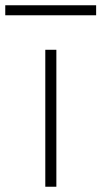

<svg xmlns="http://www.w3.org/2000/svg" viewBox="-43 -709 385 729"><path d="M129 0V-520H171V0ZM322 -651H-23V-689H322Z"/></svg>

Font: Iosevka Aile Extralight
Style: Regular
Weight: 200
Designer: Belleve Invis
Foundry: Belleve Invis
Version: Version 31.1.0; ttfautohint (v1.8.4)